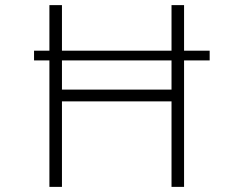

<svg xmlns="http://www.w3.org/2000/svg" viewBox="-20 -730 952 750"><path d="M113 -532H173V-710H222V-532H650V-710H699V-532H799V-494H699V0H650V-334H222V0H173V-494H113ZM222 -380H650V-494H222Z"/></svg>

Font: Synthetic Light
Style: Regular
Weight: 300
Designer: Santiago Orozco
Foundry: Typemade
Version: Version 2.000; ttfautohint (v1.8.4.7-5d5b)